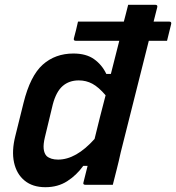

<svg xmlns="http://www.w3.org/2000/svg" viewBox="-20 -770 734 800"><path d="M286 -547Q339 -547 372 -523.5Q405 -500 423 -462H442Q451 -496 459.5 -531Q468 -566 477 -600H296Q285 -600 288 -611Q293 -629 297 -645.5Q301 -662 305 -680H496Q501 -697 505 -714.5Q509 -732 514 -750H627Q638 -750 635 -739Q628 -710 620 -680H685Q696 -680 693 -669Q689 -651 684.5 -634.5Q680 -618 676 -600H600Q571 -484 541.5 -367.5Q512 -251 483 -135Q475 -98 466.5 -65Q458 -32 450 0H336Q324 0 328 -11L345 -79H327Q299 -40 260 -15Q221 10 169 10Q116 10 82.5 -17.5Q49 -45 38.5 -93Q28 -141 44 -204L78 -341Q106 -454 158 -500.5Q210 -547 286 -547ZM174 -120Q191 -105 222 -105Q297 -105 374 -191Q385 -236 396.5 -282Q408 -328 420 -373Q391 -407 365 -421Q339 -435 308 -435Q268 -435 241 -411.5Q214 -388 200 -335L167 -198Q160 -169 162 -150Q164 -131 174 -120Z"/></svg>

Font: Recursive Mn Lnr St SmB
Style: Italic
Weight: 600
Italic angle: -15°
Monospace: yes
Version: Version 1.079;hotconv 1.0.112;makeotfexe 2.5.65598; ttfautoh